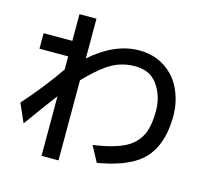

<svg xmlns="http://www.w3.org/2000/svg" viewBox="-123 -972 1246 1173"><g transform="rotate(15 499.5 -385.0)"><path d="M237.8 -833H345.2V-582Q495.6 -713.9 649.9 -713.9Q775.9 -713.9 860.8 -628.4Q892.1 -597.2 914.6 -550.8Q952.6 -471.2 952.6 -381.3Q952.6 -163.6 822.8 -71.3Q735.8 -9.8 574.7 17.1L522 -82Q671.4 -103 741.7 -147.9Q798.3 -185.1 822.8 -247.1Q842.3 -300.8 842.3 -381.3Q842.3 -479.5 788.6 -551.3Q741.7 -613.8 648.9 -613.8Q555.2 -613.8 479 -561.5Q419.4 -521 345.2 -443.8V63H237.8V-314Q176.3 -233.4 80.6 -100.1L28.8 -217.8Q147.9 -351.6 237.8 -482.9V-565.9H56.2V-664.1H237.8Z"/></g></svg>

Font: UDEV Gothic 35
Style: Bold
Weight: 700
Version: v2.1.0; ttfautohint (v1.8.4.7-5d5b-dirty) -l 6 -r 45 -G 200 